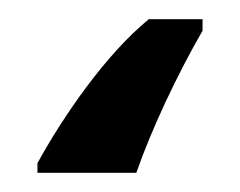

<svg xmlns="http://www.w3.org/2000/svg" viewBox="-20 40 250 200"><path d="M191 72V60H135C91 96 47 159 19 210V220H122C138 174 165 117 191 72Z"/></svg>

Font: Noto Sans Thai
Style: Regular
Weight: 400
Designer: Monotype Design Team
Foundry: Monotype Imaging Inc.
Version: Version 1.901